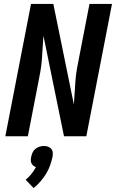

<svg xmlns="http://www.w3.org/2000/svg" viewBox="-20 -690 590 972"><path d="M7 0 137 -670H250L354 -161Q356 -191 358 -221Q360 -251 362 -281Q364 -311 369.5 -341.5Q375 -372 381 -402L433 -670H547L417 0H304L200 -509Q198 -479 196 -449Q194 -419 192 -389Q190 -359 184.5 -328.5Q179 -298 173 -268L121 0ZM150 262 110 220Q127 206 139.5 190Q152 174 162 156Q154 153 148 148Q142 143 139 136Q136 129 136 120.5Q136 112 138 104Q140 93 145 82Q150 71 159.5 63.5Q169 56 180 52.5Q191 49 202 49Q213 49 223 52.5Q233 56 239.5 63.5Q246 71 247 82Q248 93 246 104Q241 126 233.5 147.5Q226 169 213.5 189.5Q201 210 185 228.5Q169 247 150 262Z"/></svg>

Font: Lode
Style: Bold Italic
Weight: 700
Italic angle: -11°
Monospace: yes
Designer: Belleve Invis
Foundry: Belleve Invis
Version: Version 29.2.0; ttfautohint (v1.8.3)